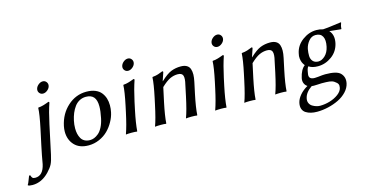

<svg xmlns="http://www.w3.org/2000/svg" viewBox="-153 -1012 3119 1642"><g transform="rotate(-15 1406.0 -191.5)"><path d="M230 -534.4Q217.8 -549.8 222.2 -569.8Q226.6 -589.8 245.4 -605.5Q264.2 -621.1 284.2 -621.1Q304.2 -621.1 316.4 -605.5Q328.6 -589.8 324.2 -569.8Q319.8 -549.8 301 -534.4Q282.2 -519 262.2 -519Q242.2 -519 230 -534.4ZM101.6 63Q102.5 59.1 105.5 41.3Q108.4 23.4 115.2 -12.5Q122.1 -48.3 132.3 -96.2L162.1 -234.9Q188 -356.9 189.5 -411.1L191.9 -414.1Q203.6 -415 214.1 -416.7Q224.6 -418.5 235.4 -421.6Q246.1 -424.8 252.2 -426.8Q258.3 -428.7 270.5 -433.1L286.1 -439Q294.9 -439 293 -429.2Q268.6 -358.9 245.6 -251L191.4 2Q179.7 56.2 166.3 83Q152.8 109.9 120.6 144Q54.7 212.9 -27.3 212.9Q-55.7 212.9 -67.4 205.1L-67.9 202.1Q-60.1 191.9 -50.3 164.3Q-40.5 136.7 -36.1 127.9L-25.9 127Q-22.5 136.7 -21 140.1Q-19.5 143.6 -15.4 149.4Q-11.2 155.3 -4.9 157.2Q1.5 159.2 11.2 159.2Q80.6 159.2 101.6 63Z M361.3 -205.1Q383.3 -308.6 455.6 -373.8Q527.8 -439 622.1 -439Q666.5 -439 699.5 -425.5Q732.4 -412.1 751.2 -388.4Q770 -364.7 778.8 -336.4Q787.6 -308.1 787.6 -274.4Q787.6 -243.2 781.2 -213.9Q772.5 -172.4 750.5 -133.8Q729 -94.2 696.8 -62Q664.6 -29.8 619.4 -10Q574.2 9.8 524.4 9.8Q443.4 9.8 399.7 -37.1Q356 -84 356 -155.8Q356 -179.2 361.3 -205.1ZM606.4 -397.9Q575.7 -397.9 549.8 -384Q523.9 -370.1 505.9 -345.5Q487.8 -320.8 475.6 -291.5Q463.4 -262.2 456.1 -228Q448.7 -193.8 448.7 -160.2Q448.7 -134.3 453.6 -112.3Q458.5 -90.3 469.2 -71.3Q480 -52.2 500 -41.5Q520 -30.8 547.4 -30.8Q565.9 -30.8 584.5 -38.1Q603 -45.4 623 -62Q643.1 -78.6 659.7 -110.8Q676.3 -142.6 685.5 -187Q698.2 -246.6 698.2 -289.6Q698.2 -345.2 675.5 -371.6Q652.8 -397.9 606.4 -397.9Z M983.4 -534.4Q971.2 -549.8 975.6 -569.8Q980 -589.8 998.8 -605.5Q1017.6 -621.1 1037.6 -621.1Q1057.6 -621.1 1069.8 -605.5Q1082 -589.8 1077.6 -569.8Q1073.2 -549.8 1054.4 -534.4Q1035.6 -519 1015.6 -519Q995.6 -519 983.4 -534.4ZM915.5 -234.9Q941.4 -356.9 942.9 -411.1L945.3 -414.1Q957 -415 967.5 -416.7Q978 -418.5 988.8 -421.6Q999.5 -424.8 1005.6 -426.8Q1011.7 -428.7 1023.4 -433.1L1039.6 -439Q1048.8 -439 1046.9 -429.2Q1021.5 -354.5 999 -251L983.9 -180.2Q960.4 -68.4 955.6 0L953.1 2.9Q939.5 0 905.3 0Q889.6 0 877.4 0.7Q865.2 1.5 860.4 2L856 2.9L855.5 0Q879.4 -66.4 903.8 -180.2Z M1515.1 -180.2Q1490.7 -64 1487.3 0L1484.4 2.9Q1471.2 0 1437 0Q1421.4 0 1408.9 0.7Q1396.5 1.5 1392.1 2L1387.7 2.9L1387.2 0Q1409.7 -59.1 1435.5 -180.2L1456.1 -277.8Q1469.2 -330.1 1461.2 -355.5Q1453.1 -380.9 1415 -380.9Q1379.9 -380.9 1346.9 -365.5Q1314 -350.1 1268.6 -307.1L1241.2 -180.2Q1216.8 -64.5 1212.9 0L1210.4 2.9Q1197.3 0 1163.1 0Q1147.5 0 1135 0.7Q1122.6 1.5 1118.2 2L1113.3 2.9V0Q1134.8 -56.6 1161.1 -180.2L1172.9 -234.9Q1198.7 -356 1200.7 -411.1L1203.1 -414.1Q1217.8 -415 1231.7 -418.2Q1245.6 -421.4 1253.2 -423.8Q1260.7 -426.3 1275.1 -431.9Q1289.6 -437.5 1294.4 -439Q1303.2 -439 1301.3 -429.2L1276.9 -356.9H1278.8Q1333.5 -408.2 1372.6 -423.6Q1411.6 -439 1457.5 -439Q1490.2 -439 1510.5 -427Q1530.8 -415 1538.1 -392.8Q1545.4 -370.6 1544.9 -343.8Q1544.4 -317.4 1536.6 -280.8Z M1773.9 -534.4Q1761.7 -549.8 1766.1 -569.8Q1770.5 -589.8 1789.3 -605.5Q1808.1 -621.1 1828.1 -621.1Q1848.1 -621.1 1860.4 -605.5Q1872.6 -589.8 1868.2 -569.8Q1863.8 -549.8 1845 -534.4Q1826.2 -519 1806.2 -519Q1786.1 -519 1773.9 -534.4ZM1706.1 -234.9Q1731.9 -356.9 1733.4 -411.1L1735.8 -414.1Q1747.6 -415 1758.1 -416.7Q1768.6 -418.5 1779.3 -421.6Q1790 -424.8 1796.1 -426.8Q1802.2 -428.7 1814 -433.1L1830.1 -439Q1839.4 -439 1837.4 -429.2Q1812 -354.5 1789.6 -251L1774.4 -180.2Q1751 -68.4 1746.1 0L1743.7 2.9Q1730 0 1695.8 0Q1680.2 0 1668 0.7Q1655.8 1.5 1650.9 2L1646.5 2.9L1646 0Q1669.9 -66.4 1694.3 -180.2Z M2305.7 -180.2Q2281.2 -64 2277.8 0L2274.9 2.9Q2261.7 0 2227.5 0Q2211.9 0 2199.5 0.7Q2187 1.5 2182.6 2L2178.2 2.9L2177.7 0Q2200.2 -59.1 2226.1 -180.2L2246.6 -277.8Q2259.8 -330.1 2251.7 -355.5Q2243.7 -380.9 2205.6 -380.9Q2170.4 -380.9 2137.5 -365.5Q2104.5 -350.1 2059.1 -307.1L2031.7 -180.2Q2007.3 -64.5 2003.4 0L2001 2.9Q1987.8 0 1953.6 0Q1938 0 1925.5 0.7Q1913.1 1.5 1908.7 2L1903.8 2.9V0Q1925.3 -56.6 1951.7 -180.2L1963.4 -234.9Q1989.3 -356 1991.2 -411.1L1993.7 -414.1Q2008.3 -415 2022.2 -418.2Q2036.1 -421.4 2043.7 -423.8Q2051.3 -426.3 2065.7 -431.9Q2080.1 -437.5 2085 -439Q2093.8 -439 2091.8 -429.2L2067.4 -356.9H2069.3Q2124 -408.2 2163.1 -423.6Q2202.1 -439 2248 -439Q2280.8 -439 2301 -427Q2321.3 -415 2328.6 -392.8Q2335.9 -370.6 2335.4 -343.8Q2335 -317.4 2327.1 -280.8Z M2496.6 13.7Q2438.5 53.2 2428.2 104Q2422.9 127.9 2431.6 146.5Q2440.4 165 2457.5 175Q2474.6 185.1 2491.5 189.9Q2508.3 194.8 2522.9 194.8Q2566.4 194.8 2610.1 181.9Q2653.8 168.9 2686.3 144.5Q2718.8 120.1 2725.1 90.8Q2729.5 70.3 2723.6 57.4Q2717.8 44.4 2694.3 28.8Q2678.2 18.1 2653.8 15.1Q2629.4 12.2 2585 12.2Q2580.1 12.2 2555.9 13.7Q2531.7 15.1 2515.1 15.1Q2505.9 15.1 2496.6 13.7ZM2788.1 -289.1Q2772.9 -218.8 2716.6 -177.5Q2660.2 -136.2 2593.3 -136.2Q2542.5 -136.2 2512.7 -157.2Q2507.3 -151.4 2503.9 -143.3Q2500.5 -135.3 2499.3 -129.6Q2498 -124 2496.1 -113.8Q2494.6 -104 2493.7 -99.1Q2482.4 -46.9 2540.5 -46.9Q2541.5 -46.9 2569.8 -48.8Q2612.8 -54.2 2634.3 -54.2Q2736.3 -54.2 2768.1 -21Q2802.2 14.6 2791 67.9Q2782.7 106.9 2752 139.6Q2721.2 172.4 2678 193.4Q2634.8 214.4 2584.7 226.1Q2534.7 237.8 2485.8 237.8Q2456.5 237.8 2432.1 231.9Q2407.7 226.1 2387.7 213.6Q2367.7 201.2 2359.4 178.2Q2351.1 155.3 2357.9 124Q2365.2 91.3 2392.3 59.1Q2419.4 26.9 2461.9 2.9Q2444.3 -7.8 2435.5 -28.1Q2426.8 -48.3 2432.1 -74.2Q2447.8 -146.5 2485.8 -174.8Q2474.1 -189.5 2467.8 -203.9Q2461.4 -218.3 2458.5 -240Q2455.6 -261.7 2462.4 -287.1Q2476.6 -353.5 2534.4 -396.2Q2592.3 -439 2658.7 -439Q2689 -439 2716.3 -430.2Q2758.8 -432.6 2809.6 -440.2Q2860.4 -447.8 2877.9 -449.2L2880.4 -445.8Q2875.5 -434.6 2872.1 -419.9Q2869.1 -406.7 2869.1 -394L2865.7 -391.1Q2794.4 -398.9 2763.7 -401.4Q2802.7 -359.9 2788.1 -289.1ZM2707 -278.8Q2719.2 -335.9 2702.1 -367.9Q2685.1 -399.9 2640.6 -399.9Q2605 -399.9 2580.1 -370.1Q2555.2 -340.3 2546.9 -301.8Q2541 -268.6 2542 -240.5Q2543 -212.4 2559.8 -193.6Q2576.7 -174.8 2607.9 -174.8Q2637.7 -174.8 2667 -202.1Q2696.3 -229.5 2707 -278.8Z"/></g></svg>

Font: Linux Biolinum G
Style: Italic
Weight: 400
Italic angle: -12°
Designer: Philipp H. Poll
Foundry: Philipp H. Poll
Version: Version 0.5.1